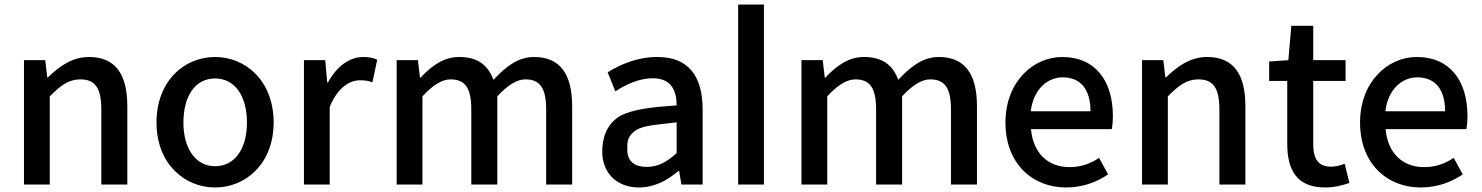

<svg xmlns="http://www.w3.org/2000/svg" viewBox="-20 -816 6552 849"><path d="M86 0H200V-390C249 -439 284 -465 335 -465C400 -465 428 -428 428 -332V0H543V-346C543 -487 491 -564 374 -564C299 -564 243 -523 192 -474H189L180 -550H86Z M931 13C1067 13 1190 -93 1190 -274C1190 -458 1067 -564 931 -564C795 -564 672 -458 672 -274C672 -93 795 13 931 13ZM931 -81C846 -81 791 -158 791 -274C791 -391 843 -469 931 -469C1019 -469 1072 -391 1072 -274C1072 -158 1018 -81 931 -81Z M1324 0H1438V-343C1473 -430 1527 -461 1572 -461C1595 -461 1608 -459 1627 -452L1648 -552C1631 -560 1613 -564 1586 -564C1526 -564 1469 -523 1430 -451H1427L1418 -550H1324Z M1734 0H1848V-390C1894 -440 1935 -465 1972 -465C2036 -465 2064 -428 2064 -332V0H2179V-390C2225 -440 2266 -465 2303 -465C2367 -465 2395 -428 2395 -332V0H2510V-346C2510 -487 2458 -564 2341 -564C2272 -564 2218 -523 2162 -463C2138 -527 2094 -564 2010 -564C1942 -564 1887 -524 1840 -473H1837L1828 -550H1734Z M2805 13C2873 13 2929 -17 2980 -60H2983L2993 0H3087V-331C3087 -480 3024 -564 2887 -564C2799 -564 2724 -532 2667 -496L2701 -412C2748 -443 2807 -470 2867 -470C2948 -470 2972 -415 2972 -350C2859 -342 2776 -333 2720 -302C2663 -267 2643 -207 2643 -146C2643 -49 2710 13 2805 13ZM2840 -78C2791 -78 2754 -98 2754 -154C2754 -177 2750 -203 2779 -230C2814 -262 2866 -262 2972 -275V-139C2927 -98 2888 -78 2840 -78Z M3244 0H3358V-796H3244Z M3524 0H3638V-390C3684 -440 3725 -465 3762 -465C3826 -465 3854 -428 3854 -332V0H3969V-390C4015 -440 4056 -465 4093 -465C4157 -465 4185 -428 4185 -332V0H4300V-346C4300 -487 4248 -564 4131 -564C4062 -564 4008 -523 3952 -463C3928 -527 3884 -564 3800 -564C3732 -564 3677 -524 3630 -473H3627L3618 -550H3524Z M4694 13C4766 13 4829 -10 4880 -45L4840 -118C4800 -91 4758 -77 4709 -77C4613 -77 4548 -140 4539 -245H4896C4899 -260 4901 -279 4901 -303C4901 -459 4823 -564 4677 -564C4548 -564 4426 -454 4426 -274C4426 -93 4545 13 4694 13ZM4538 -324C4549 -420 4611 -474 4679 -474C4759 -474 4802 -420 4802 -324Z M5030 0H5144V-390C5193 -439 5228 -465 5279 -465C5344 -465 5372 -428 5372 -332V0H5487V-346C5487 -487 5435 -564 5318 -564C5243 -564 5187 -523 5136 -474H5133L5124 -550H5030Z M5839 13C5879 13 5916 4 5947 -7L5926 -92C5910 -85 5886 -79 5867 -79C5810 -79 5787 -111 5787 -179V-458H5930V-550H5787V-702H5690L5677 -550L5592 -544V-458H5672V-180C5672 -64 5715 13 5839 13Z M6262 13C6334 13 6397 -10 6448 -45L6408 -118C6368 -91 6326 -77 6277 -77C6181 -77 6116 -140 6107 -245H6464C6467 -260 6469 -279 6469 -303C6469 -459 6391 -564 6245 -564C6116 -564 5994 -454 5994 -274C5994 -93 6113 13 6262 13ZM6106 -324C6117 -420 6179 -474 6247 -474C6327 -474 6370 -420 6370 -324Z"/></svg>

Font: Spoqa Han Sans Neo Medium
Style: Regular
Weight: 500
Designer: [Spoqa Han Sans Neo] Dong-huui Kim  Younghwa Kang  Yujin Lee  [Noto Sans] Ryoko NISHIZUKA  (kana & ideographs); Paul D. 
Foundry: Spoqa (http://www.spoqa-han-sans.com)
Version: Version 1.000